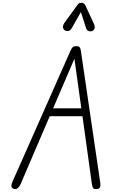

<svg xmlns="http://www.w3.org/2000/svg" viewBox="-20 -1328 820 1348"><path d="M79 -1.5Q64 -5.5 60.8 -17.5Q57.5 -29.5 68.5 -54L475 -972Q482.5 -989.5 490.5 -996.8Q498.5 -1004 515 -1004Q533 -1004 539.2 -996.2Q545.5 -988.5 547.5 -973L684 -44Q687 -24.5 682.2 -13.2Q677.5 -2 658.5 -0.5Q638.5 1 633 -8.8Q627.5 -18.5 625 -37L559 -512H329L124.5 -35Q117 -18 105.5 -8Q94 2 79 -1.5ZM353 -567.5H551L502.5 -916ZM626 -1110Q611 -1105 599.5 -1111.2Q588 -1117.5 584 -1131.5L548 -1243.5L485 -1132.5Q472.5 -1111 457.2 -1110.2Q442 -1109.5 432.5 -1117Q421.5 -1127.5 422 -1140.5Q422.5 -1153.5 430.5 -1165L523.5 -1293Q532 -1305.5 540.2 -1307Q548.5 -1308.5 556 -1308.5Q560.5 -1308.5 568 -1304Q575.5 -1299.5 579 -1291L638.5 -1162.5Q649 -1139.5 643.2 -1126.5Q637.5 -1113.5 626 -1110Z"/></svg>

Font: Edu SA Hand Cursive
Style: Regular
Weight: 400
Designer: Tina and Corey Anderson, Eben Sorkin, Mirko Velimirovic
Foundry: Google for Education
Version: Version 2.000